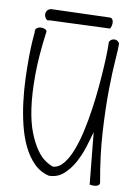

<svg xmlns="http://www.w3.org/2000/svg" viewBox="-102 -1013 791 1091"><g transform="rotate(10 293.5 -467.5)"><path d="M463.9 -289.1Q453.1 -249 437.5 -199.2Q421.9 -149.4 397.5 -105.5Q373 -61.5 338.4 -31.2Q303.7 -1 254.9 -1Q204.1 -13.7 167.5 -50.8Q130.9 -87.9 105.5 -140.6Q80.1 -193.4 64.5 -257.3Q48.8 -321.3 40.5 -388.2Q32.2 -455.1 29.8 -520Q27.3 -585 27.8 -639.6Q28.3 -694.3 30.8 -733.9Q33.2 -773.4 35.2 -790Q32.2 -805.7 42 -813.5Q51.8 -821.3 64.5 -822.3Q77.1 -823.2 88.4 -818.4Q99.6 -813.5 100.6 -805.7Q81.1 -662.1 80.6 -552.7Q80.1 -443.4 91.8 -361.8Q103.5 -280.3 125.5 -224.6Q147.5 -168.9 172.4 -133.3Q197.3 -97.7 223.6 -79.6Q250 -61.5 270.5 -55.7Q303.7 -58.6 329.6 -90.3Q355.5 -122.1 375 -172.4Q394.5 -222.7 408.7 -286.1Q422.9 -349.6 432.6 -417Q442.4 -484.4 448.2 -550.3Q454.1 -616.2 457 -669.9Q460 -723.6 460.4 -761.2Q460.9 -798.8 460 -809.6Q466.8 -821.3 476.1 -825.2Q485.4 -829.1 493.7 -828.1Q502 -827.1 508.8 -821.8Q515.6 -816.4 518.6 -809.6Q519.5 -784.2 514.2 -715.3Q508.8 -646.5 507.3 -542.5Q505.9 -438.5 513.7 -303.2Q521.5 -168 549.8 -11.7Q549.8 -2 543.5 2.9Q537.1 7.8 528.3 9.3Q519.5 10.7 509.8 10.3Q500 9.8 493.2 8.8L463.9 -289.1ZM104.5 -871.1Q96.7 -866.2 88.4 -873.5Q80.1 -880.9 77.1 -893.1Q74.2 -905.3 79.6 -918Q85 -930.7 104.5 -935.5L441.4 -946.3Q451.2 -946.3 456.1 -939.5Q460.9 -932.6 461.9 -922.9Q462.9 -913.1 460.4 -902.3Q458 -891.6 453.1 -884.8L104.5 -871.1Z"/></g></svg>

Font: Shadows Into Light Two
Style: Regular
Weight: 400
Designer: Kimberly Geswein
Foundry: Kimberly Geswein
Version: Version 1.003 2012